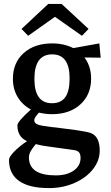

<svg xmlns="http://www.w3.org/2000/svg" viewBox="-20 -727 568 982"><path d="M26 91Q26 76 51.5 49.5Q77 23 118 -5Q69 -27 69 -86Q69 -105 138 -167Q95 -190 70.5 -230.5Q46 -271 46 -324Q46 -406 101 -455.5Q156 -505 247 -505Q307 -505 355 -481L488 -505L495 -432L412 -433Q446 -388 446 -325Q446 -243 391 -193Q336 -143 246 -143Q213 -143 179 -151Q155 -124 155 -113Q155 -97 173.5 -90Q192 -83 245 -77Q259 -75 266 -75Q324 -68 373 -61Q422 -54 443 -47Q490 -30 490 43Q490 95 455 139Q420 183 360.5 209Q301 235 231 235Q129 235 77.5 198.5Q26 162 26 91ZM336 -326Q336 -449 247 -449Q156 -449 156 -323Q156 -199 246 -199Q292 -199 314 -230Q336 -261 336 -326ZM265 170Q322 170 357 145.5Q392 121 392 81Q392 61 383.5 51.5Q375 42 355 40L225 22Q192 18 163 10Q143 34 135.5 49Q128 64 128 78Q128 170 265 170ZM261 -641 124 -544 90 -579 227 -707H295L433 -579L399 -544Z"/></svg>

Font: Andada Pro SemiBold
Style: Regular
Weight: 600
Designer: Carolina Giovagnoli
Foundry: Huerta Tipografica
Version: Version 3.005